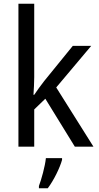

<svg xmlns="http://www.w3.org/2000/svg" viewBox="-20 -780 525 1021"><path d="M162 -370V-760H78V0H162V-198L221 -255L378 0H477L279 -315L465 -536H367L215 -349C199 -329 174 -294 162 -276H158C160 -305 162 -343 162 -370ZM310 70V61H224C220 103 200 175 187 209V221H234C266 179 299 111 310 70Z"/></svg>

Font: Noto Sans Malayalam SemiCondensed
Style: Regular
Weight: 400
Width: 4
Designer: Jelle Bosma - Monotype Design Team
Foundry: Monotype Imaging Inc.
Version: Version 2.104